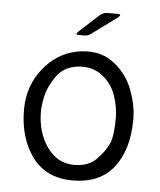

<svg xmlns="http://www.w3.org/2000/svg" viewBox="-50 -706 639 766"><g transform="rotate(5 269.5 -323.0)"><path d="M268.7 15.2Q162.2 15 106.5 -60.9Q50.8 -136.8 51.3 -252.7Q52.2 -344.3 106.5 -413.2Q160.8 -482.2 240.8 -498.2Q326.2 -514 382.4 -474.1Q438.7 -434.2 463.9 -371.2Q489.2 -308.3 489.2 -247.7Q489 -128.2 433.8 -56.5Q378.5 15.2 268.7 15.2ZM268.7 -47Q326.3 -47 358.5 -79.8Q390.7 -112.5 404.9 -144Q419.2 -175.5 419.2 -248Q419.2 -291 403.7 -337.1Q388.2 -383.2 348.2 -414.4Q308.3 -445.7 248.7 -439Q194 -431.5 165.6 -391.1Q137.2 -350.7 128.2 -313.7Q119.3 -276.7 119.3 -247Q119.3 -165.5 160.2 -106.7Q201 -47.8 268.7 -47ZM239.5 -577.5 314 -646.2Q331.3 -662.5 348.3 -662.5H390Q409.8 -662.3 392.7 -648.2L300 -580.2Q284.3 -565.8 267 -565H241.5Q227 -565 239.5 -577.5Z"/></g></svg>

Font: Vivano Light
Style: Regular
Weight: 300
Designer: Joe Prince, Josias Burgherr
Version: Version 2.064;September 19, 2022;FontCreator 14.0.0.2877 64-